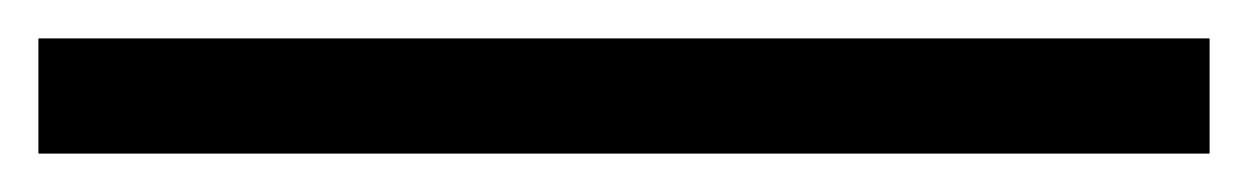

<svg xmlns="http://www.w3.org/2000/svg" viewBox="-25 50 650 100"><path d="M605 130H-5V70H605Z"/></svg>

Font: Familjen Grotesk Variable
Style: Regular
Weight: 400
Designer: Anders Wikstroem, Jonas Baeckman, Matilda Gysing, Kristian Moeller
Foundry: Familjen STHLM AB
Version: Version 2.000